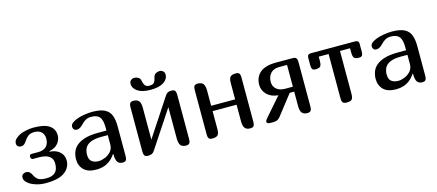

<svg xmlns="http://www.w3.org/2000/svg" viewBox="-51 -1195 3859 1694"><g transform="rotate(-15 1879.0 -348.0)"><path d="M114 -99Q127 -71 149 -55.5Q171 -40 225 -40Q275 -40 303 -64.5Q331 -89 331 -145Q331 -182 313 -201.5Q295 -221 267.5 -228.5Q240 -236 211 -236H151Q141 -236 136.5 -244.5Q132 -253 132 -261Q132 -269 136 -275.5Q140 -282 151 -282H213Q260 -282 286 -307Q312 -332 312 -379Q312 -417 289 -439.5Q266 -462 225 -462Q187 -462 166 -445Q145 -428 133 -408Q123 -392 111 -381Q99 -370 77 -370Q62 -370 51.5 -380Q41 -390 41 -406Q41 -430 58 -446Q75 -462 95 -473Q118 -486 157 -494Q196 -502 226 -502Q327 -502 372 -470Q417 -438 417 -382Q417 -343 392 -310Q367 -277 309 -264V-260Q368 -256 402 -225.5Q436 -195 436 -147Q436 -82 381 -41Q326 0 208 0Q163 0 127 -10.5Q91 -21 69 -34Q50 -46 35 -62Q20 -78 20 -102Q20 -119 33 -129Q46 -139 59 -139Q81 -139 94 -127.5Q107 -116 114 -99Z M845 -95Q812 -46 769.5 -23Q727 0 669 0Q593 0 555.5 -37.5Q518 -75 518 -135Q518 -167 529 -198.5Q540 -230 568 -255Q596 -280 645 -295Q694 -310 770 -310H843V-338Q843 -407 819.5 -434.5Q796 -462 743 -462Q712 -462 690.5 -449Q669 -436 655 -420Q640 -404 625 -394.5Q610 -385 594 -385Q576 -385 567.5 -395.5Q559 -406 559 -419Q559 -440 575 -452.5Q591 -465 614 -475Q648 -489 689.5 -495.5Q731 -502 763 -502Q837 -502 877 -481.5Q917 -461 932.5 -421Q948 -381 948 -321V-47Q948 -25 940.5 -12.5Q933 0 909 0Q876 0 862 -22.5Q848 -45 848 -94ZM786 -268Q722 -268 686 -252Q650 -236 636 -209Q622 -182 622 -149Q622 -103 646 -85Q670 -67 709 -67Q734 -67 765.5 -79.5Q797 -92 820.5 -118Q844 -144 844 -184V-268Z M1528 -47Q1528 -25 1520 -12.5Q1512 0 1488 0Q1455 0 1439.5 -18.5Q1424 -37 1424 -82V-368L1198 -26Q1182 0 1141 0Q1117 0 1109 -12.5Q1101 -25 1101 -47V-455Q1101 -478 1109 -490Q1117 -502 1141 -502Q1174 -502 1189.5 -483.5Q1205 -465 1205 -420V-130L1430 -472Q1441 -489 1453 -495.5Q1465 -502 1488 -502Q1512 -502 1520 -490Q1528 -478 1528 -455ZM1373 -651Q1378 -676 1395 -686Q1412 -696 1432 -696Q1447 -696 1461 -685Q1475 -674 1475 -652Q1475 -611 1433.5 -583.5Q1392 -556 1314 -556Q1238 -556 1196.5 -583.5Q1155 -611 1155 -653Q1155 -674 1169 -685Q1183 -696 1199 -696Q1219 -696 1236 -686Q1253 -676 1257 -651Q1261 -627 1272.5 -610.5Q1284 -594 1314 -594Q1345 -594 1357 -610.5Q1369 -627 1373 -651Z M2115 -47Q2115 -25 2107 -12.5Q2099 0 2075 0Q2042 0 2026.5 -18.5Q2011 -37 2011 -82V-233H1792V-71Q1792 -26 1776.5 -13Q1761 0 1728 0Q1704 0 1696 -12.5Q1688 -25 1688 -47V-455Q1688 -478 1696 -490Q1704 -502 1728 -502Q1761 -502 1776.5 -483.5Q1792 -465 1792 -420V-282H2011V-430Q2011 -475 2026.5 -488.5Q2042 -502 2075 -502Q2099 -502 2107 -490Q2115 -478 2115 -455Z M2225 -19Q2225 -26 2230 -33.5Q2235 -41 2243 -51L2389 -218Q2323 -224 2286 -262Q2249 -300 2249 -349Q2249 -420 2296.5 -461Q2344 -502 2441 -502H2596Q2620 -502 2628 -490Q2636 -478 2636 -455V-47Q2636 -25 2628 -12.5Q2620 0 2596 0Q2563 0 2547.5 -18.5Q2532 -37 2532 -82V-213H2491L2349 -31Q2338 -17 2323.5 -8.5Q2309 0 2273 0Q2240 0 2232.5 -6Q2225 -12 2225 -19ZM2354 -348Q2354 -308 2382.5 -283Q2411 -258 2462 -258H2532V-457H2461Q2409 -457 2381.5 -427Q2354 -397 2354 -348Z M3015 -455V-65Q3015 -22 3000.5 -11Q2986 0 2958 0Q2929 0 2920 -12.5Q2911 -25 2911 -47V-455H2821V-418Q2821 -378 2809 -366Q2797 -354 2766 -354Q2744 -354 2736.5 -365Q2729 -376 2729 -396V-471Q2729 -488 2738 -495Q2747 -502 2761 -502H3167Q3181 -502 3190 -495Q3199 -488 3199 -471V-396Q3199 -376 3191.5 -365Q3184 -354 3162 -354Q3131 -354 3119 -366Q3107 -378 3107 -418V-455Z M3582 -95Q3549 -46 3506.5 -23Q3464 0 3406 0Q3330 0 3292.5 -37.5Q3255 -75 3255 -135Q3255 -167 3266 -198.5Q3277 -230 3305 -255Q3333 -280 3382 -295Q3431 -310 3507 -310H3580V-338Q3580 -407 3556.5 -434.5Q3533 -462 3480 -462Q3449 -462 3427.5 -449Q3406 -436 3392 -420Q3377 -404 3362 -394.5Q3347 -385 3331 -385Q3313 -385 3304.5 -395.5Q3296 -406 3296 -419Q3296 -440 3312 -452.5Q3328 -465 3351 -475Q3385 -489 3426.5 -495.5Q3468 -502 3500 -502Q3574 -502 3614 -481.5Q3654 -461 3669.5 -421Q3685 -381 3685 -321V-47Q3685 -25 3677.5 -12.5Q3670 0 3646 0Q3613 0 3599 -22.5Q3585 -45 3585 -94ZM3523 -268Q3459 -268 3423 -252Q3387 -236 3373 -209Q3359 -182 3359 -149Q3359 -103 3383 -85Q3407 -67 3446 -67Q3471 -67 3502.5 -79.5Q3534 -92 3557.5 -118Q3581 -144 3581 -184V-268Z"/></g></svg>

Font: Marmelad
Style: Regular
Weight: 400
Designer: Manvel Shmavonyan
Foundry: Cyreal
Version: Version 1.110; ttfautohint (v1.8.4.7-5d5b)